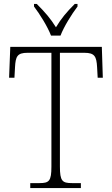

<svg xmlns="http://www.w3.org/2000/svg" viewBox="-20 -951 568 971"><path d="M238 -771H286C303 -816 343 -880 372 -918V-931H358C316 -889 290 -858 263 -813C235 -858 208 -889 166 -931H152V-918C181 -880 221 -816 238 -771ZM133 0H389V-25H344C295 -25 283 -35 283 -109V-684H407C459 -684 468 -665 471 -612L474 -558H500L495 -714H32L26 -558H53L56 -612C59 -665 67 -684 119 -684H240V-108C240 -35 228 -25 180 -25H133Z"/></svg>

Font: Noto Serif Devanagari SemiCondensed ExtraLight
Style: Regular
Weight: 200
Width: 4
Designer: Universal Thirst, Indian Type Foundry and the Monotype Design Team
Foundry: Monotype Imaging Inc.
Version: Version 2.004